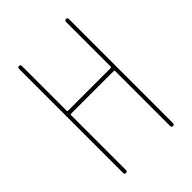

<svg xmlns="http://www.w3.org/2000/svg" viewBox="-213 -828 926 926"><g transform="rotate(-45 250.0 -365.0)"><path d="M80.1 -9.8V-719.7Q80.1 -729.5 89.8 -730Q99.6 -730.5 99.6 -719.7V-415Q99.6 -410.2 105.5 -410.2H394.5Q399.4 -410.2 400.4 -415V-719.7Q400.4 -729.5 410.2 -730Q419.9 -730.5 419.9 -719.7V-9.8Q419.9 0 410.2 0Q400.4 0 400.4 -9.8V-384.8Q400.4 -389.6 394.5 -389.6H105.5Q100.6 -389.6 99.6 -384.8V-9.8Q99.6 0 89.8 0Q80.1 0 80.1 -9.8Z"/></g></svg>

Font: Rounded Mgen+ 1mn thin
Style: Regular
Weight: 100
Designer: [Source Han Sans]
Ryoko NISHIZUKA  (kana & ideographs); Paul D. Hunt (Latin, Greek & Cyrillic); Wenlong ZHANG  (bopomofo
Version: Version 1.059.20150602